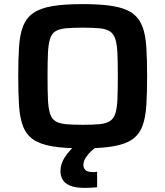

<svg xmlns="http://www.w3.org/2000/svg" viewBox="-20 -716 807 937"><path d="M384 8Q293 8 234.5 -2Q176 -12 142.5 -35Q109 -58 93 -98.5Q77 -139 73 -199.5Q69 -260 69 -344Q69 -428 73 -488.5Q77 -549 93 -589Q109 -629 142.5 -652.5Q176 -676 234.5 -686Q293 -696 384 -696Q474 -696 532.5 -686Q591 -676 624.5 -652.5Q658 -629 674 -589Q690 -549 694 -488.5Q698 -428 698 -344Q698 -260 694 -199.5Q690 -139 674 -98.5Q658 -58 624.5 -35Q591 -12 532.5 -2Q474 8 384 8ZM384 -107Q434 -107 465.5 -110Q497 -113 515.5 -124.5Q534 -136 542.5 -161Q551 -186 553 -230.5Q555 -275 555 -344Q555 -413 553 -457Q551 -501 542.5 -526.5Q534 -552 515.5 -563.5Q497 -575 465.5 -578Q434 -581 383 -581Q334 -581 302 -578Q270 -575 251.5 -564Q233 -553 224.5 -527Q216 -501 214 -457Q212 -413 212 -344Q212 -275 214 -230.5Q216 -186 224.5 -160.5Q233 -135 251.5 -124Q270 -113 302 -110Q334 -107 384 -107ZM395 201Q347 201 321 189.5Q295 178 285 159.5Q275 141 275 119Q275 84 296.5 51Q318 18 351 -10L453 0Q438 9 423 23.5Q408 38 397.5 55Q387 72 387 89Q387 104 397 114Q407 124 436 124Q439 124 443.5 123.5Q448 123 454 122V198Q441 199 425 200Q409 201 395 201Z"/></svg>

Font: Saira SemiExpanded SemiBold
Style: Regular
Weight: 600
Width: 6
Designer: Hector Gatti with collaboration of the Omnibus-Type team
Foundry: Omnibus-Type
Version: Version 1.101